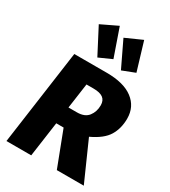

<svg xmlns="http://www.w3.org/2000/svg" viewBox="-235 -1108 1080 1221"><g transform="rotate(30 305.0 -497.5)"><path d="M457 -286 584 0H386L288 -256H234L198 0H16L113 -695H351Q477 -695 543.5 -644.5Q610 -594 610 -507Q610 -435 577.5 -381Q545 -327 457 -286ZM251 -382H313Q370 -382 396 -415.5Q422 -449 422 -496Q422 -532 399 -549Q376 -566 329 -566H277ZM345 -791 251 -749 153 -937 274 -995ZM515 -789 422 -753 332 -941 453 -995Z"/></g></svg>

Font: Trujillo ExtraBold
Style: Italic
Weight: 800
Italic angle: -8°
Designer: Fira Sans original fonts by bBox Type GmbH, Carrois Corporate GbR, & Edenspiekermann AG / Changes by Cristiano Sobral
Foundry: Fira Sans original fonts by bBox Type GmbH, Carrois Corporate GbR, & Edenspiekermann AG / Changes by Cristiano Sobral
Version: Version 4.301;July 28, 2020;FontCreator 13.0.0.2655 64-bit